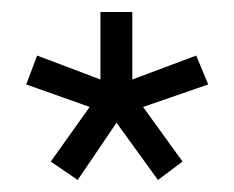

<svg xmlns="http://www.w3.org/2000/svg" viewBox="-20 -734 392 321"><path d="M308.1 -641.1 328.1 -592.8 219.2 -555.2 285.2 -463.9 244.1 -433.1 174.8 -528.8 109.9 -433.1 64.9 -463.9 129.9 -555.2 23.9 -592.8 42 -641.1 147.9 -601.1V-713.9H201.2V-601.1Z"/></svg>

Font: XB Khoramshahr
Style: Regular
Weight: 400
Designer: Behnam
Foundry: Irmug
Version: Version 8.005 2009